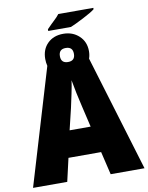

<svg xmlns="http://www.w3.org/2000/svg" viewBox="-102 -1033 855 1106"><g transform="rotate(-10 326.0 -480.5)"><path d="M376 -875Q401 -885 452.5 -911.5Q504 -938 522 -953V-961H317Q305 -945 289 -930.5Q273 -916 243 -885V-875ZM284 -720Q284 -761 325 -761Q366 -761 366 -720Q366 -679 325 -679Q284 -679 284 -720ZM295 -415Q303 -452 312.5 -496.5Q322 -541 326 -572Q331 -542 341 -494Q351 -446 359 -414L388 -290H265ZM200 0 231 -135H422L454 0H652L447 -677Q454 -697 454 -720Q454 -775 417 -809.5Q380 -844 325 -844Q268 -844 233 -809.5Q198 -775 198 -719Q198 -698 203 -678L0 0Z"/></g></svg>

Font: Noto Sans UI SemiCondensed Black
Style: Regular
Weight: 900
Width: 4
Designer: Monotype Design Team
Foundry: Monotype Imaging Inc.
Version: 1.001